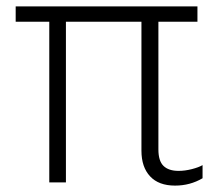

<svg xmlns="http://www.w3.org/2000/svg" viewBox="-20 -570 680 600"><path d="M422 -99V-502H186V0H134V-502H29V-550H597V-502H475V-103Q475 -67 491 -51.5Q507 -36 538 -36Q558 -36 579.5 -41.5Q601 -47 613 -54V-13Q574 10 527 10Q476 10 449 -19Q422 -48 422 -99Z"/></svg>

Font: Krub Light
Style: Regular
Weight: 300
Designer: Ekaluck Peanpanawate
Foundry: Cadson Demak Co.,Ltd.
Version: Version 1.000; ttfautohint (v1.6)